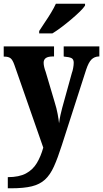

<svg xmlns="http://www.w3.org/2000/svg" viewBox="-22 -786 555 1034"><path d="M20 168Q81 168 118 148Q155 128 176.5 92Q198 56 211 9L56 -435Q46 -464 34.5 -472.5Q23 -481 3 -481H-2V-536H269V-482H265Q237 -482 225 -473.5Q213 -465 213 -448Q213 -438 216 -425Q219 -412 224 -399L272 -237Q283 -202 288.5 -172Q294 -142 296 -122Q299 -145 303.5 -166Q308 -187 313 -205L365 -393Q369 -403 372 -419.5Q375 -436 375 -448Q375 -467 363 -473Q351 -479 325 -481L321 -482V-536H513V-482H510Q486 -481 470.5 -465.5Q455 -450 442 -411L311 -4Q289 65 268.5 110.5Q248 156 220 181.5Q192 207 149 217.5Q106 228 38 228H20ZM189 -619Q202 -640 219.5 -665.5Q237 -691 253 -717.5Q269 -744 279 -766H436V-756Q428 -743 408 -723.5Q388 -704 362 -682Q336 -660 309.5 -640Q283 -620 260 -606H189Z"/></svg>

Font: Noto Serif Tamil Condensed ExtraBold
Style: Regular
Weight: 800
Width: 3
Designer: Indian Type Foundry, Tom Grace, and the Monotype Design Team
Foundry: Monotype Imaging Inc.
Version: Version 2.004; ttfautohint (v1.8.4.7-5d5b)